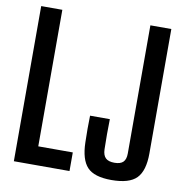

<svg xmlns="http://www.w3.org/2000/svg" viewBox="-88 -883 938 975"><g transform="rotate(10 381.5 -396.0)"><path d="M46 0V-800H155V-96H333V0ZM550 8Q461 8 425 -30.5Q389 -69 387 -158Q385 -226 387 -295H489Q488 -261 488 -217Q488 -173 489 -139Q490 -109 504.5 -95Q519 -81 550 -81Q581 -81 595 -95Q609 -109 609 -139V-800H717V-158Q717 -69 679.5 -30.5Q642 8 550 8Z"/></g></svg>

Font: Big Shoulders Display
Style: Bold
Weight: 700
Designer: Patric King
Foundry: XO Type Co
Version: Version 1.000; ttfautohint (v1.8.2)